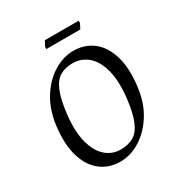

<svg xmlns="http://www.w3.org/2000/svg" viewBox="-176 -878 967 1019"><g transform="rotate(-30 307.5 -368.5)"><path d="M268.9 11.5Q201.9 11.5 151.4 -26.6Q100.9 -64.6 78 -139.5Q55.1 -214.4 68.5 -324Q80.5 -416.9 122.7 -484.1Q164.8 -551.3 224.1 -587.4Q283.3 -623.5 345.1 -623.5Q413.1 -623.5 463.1 -585.4Q513.1 -547.4 536.1 -472.6Q559 -397.8 545.5 -288Q534.3 -195.3 491.8 -128Q449.2 -60.7 390.5 -24.6Q331.7 11.5 268.9 11.5ZM302.4 -43.5Q350.9 -43.5 383.3 -63.2Q415.7 -82.9 435.7 -131Q455.6 -179.1 465.5 -264.1Q476.7 -366.1 458.5 -433.7Q440.2 -501.4 400.7 -534.9Q361.3 -568.5 308.1 -568.5Q261.8 -568.5 229.7 -548.8Q197.7 -529.1 178.1 -481Q158.6 -432.9 148.5 -347.9Q137.3 -245.9 155.5 -178.4Q173.8 -110.8 212.6 -77.2Q251.5 -43.5 302.4 -43.5ZM225.9 -703 226.9 -718 243.3 -747.6H450.8L449.8 -732.6L434.2 -703Z"/></g></svg>

Font: Ancizar Serif Light
Style: Italic
Weight: 300
Italic angle: -4°
Designer: Cesar Puertas, Viviana Monsalve, Julian Moncada, Julian Prieto, Jose Castro, Felipe Aragon, Mariel Hernandez, Sara Alarc
Version: Version 8.100